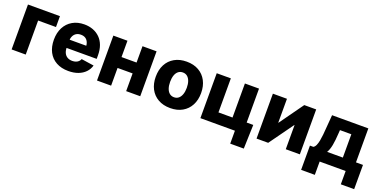

<svg xmlns="http://www.w3.org/2000/svg" viewBox="-18 -1284 4306 2179"><g transform="rotate(20 2134.5 -195.0)"><path d="M441.4 -542.5V-411.1H225.6V0H55.2V-542.5Z M741.7 10.3Q657.2 10.3 595.5 -23.7Q533.7 -57.6 500.7 -120.4Q467.8 -183.1 467.8 -269.5Q467.8 -353 500.7 -416.3Q533.7 -479.5 594 -514.6Q654.3 -549.8 735.8 -549.8Q793.5 -549.8 841.6 -531.5Q889.6 -513.2 925 -478Q960.4 -442.9 979.7 -391.4Q999 -339.8 999 -272.9V-229.5H527.3V-329.1H918L838.9 -305.7Q838.9 -343.3 827.4 -370.4Q815.9 -397.5 793.5 -411.9Q771 -426.3 737.8 -426.3Q704.6 -426.3 681.6 -411.6Q658.7 -397 646.7 -370.8Q634.8 -344.7 634.8 -309.1V-237.3Q634.8 -196.3 648.4 -168.5Q662.1 -140.6 687 -126.7Q711.9 -112.8 745.1 -112.8Q768.6 -112.8 787.4 -119.4Q806.2 -126 819.6 -138.4Q833 -150.9 839.8 -168.9L991.7 -146.5Q978.5 -99.1 944.6 -63.7Q910.6 -28.3 859.4 -9Q808.1 10.3 741.7 10.3Z M1487.3 -345.2V-213.9H1207.5V-345.2ZM1256.8 -542.5V0H1086.4V-542.5ZM1608.4 -542.5V0H1438.5V-542.5Z M1971.7 10.3Q1887.2 10.3 1825.4 -24.9Q1763.7 -60.1 1730.7 -123Q1697.8 -186 1697.8 -269.5Q1697.8 -353.5 1730.7 -416.5Q1763.7 -479.5 1825.4 -514.6Q1887.2 -549.8 1971.7 -549.8Q2056.6 -549.8 2117.9 -514.6Q2179.2 -479.5 2212.4 -416.5Q2245.6 -353.5 2245.6 -269.5Q2245.6 -186 2212.4 -123Q2179.2 -60.1 2117.9 -24.9Q2056.6 10.3 1971.7 10.3ZM1971.7 -120.1Q2003.9 -120.1 2026.4 -138.9Q2048.8 -157.7 2060.5 -191.4Q2072.3 -225.1 2072.3 -270Q2072.3 -315.4 2060.5 -348.9Q2048.8 -382.3 2026.4 -400.9Q2003.9 -419.4 1971.7 -419.4Q1939.5 -419.4 1916.7 -400.9Q1894 -382.3 1882.6 -349.1Q1871.1 -315.9 1871.1 -270Q1871.1 -225.1 1882.6 -191.4Q1894 -157.7 1916.7 -138.9Q1939.5 -120.1 1971.7 -120.1Z M2335 0V-542.5H2505.4V-131.3H2675.3V-542.5H2845.7V0ZM2752 156.2V0H2707.5V-132.8H2925.3L2916 156.2Z M3536.1 0H3366.2V-290.5H3362.8L3153.8 0H3013.2V-542.5H3183.1V-254.4H3186L3392.1 -542.5H3536.1Z M3609.9 160.6V-132.3H3650.9Q3668.9 -142.1 3680.2 -167.5Q3691.4 -192.9 3698 -227.5Q3704.6 -262.2 3708.3 -300.3Q3711.9 -338.4 3714.4 -373.5L3728 -542.5H4166V-132.3H4250.5V160.6H4089.4V0H3775.4V160.6ZM3817.4 -132.3H4007.3V-414.1H3870.1L3867.2 -373.5Q3862.3 -287.1 3851.3 -228.5Q3840.3 -169.9 3817.4 -132.3Z"/></g></svg>

Font: Inter 16pt ExtraBold
Style: Regular
Weight: 800
Version: Version 4.001;git-66647c0bb